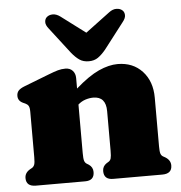

<svg xmlns="http://www.w3.org/2000/svg" viewBox="-52 -787 791 837"><g transform="rotate(-5 343.0 -368.5)"><path d="M287 -452V-406Q344.5 -456.5 389.2 -476.8Q434 -497 472 -497Q539 -497 580 -452.8Q621 -408.5 621 -337V-123.5Q621 -100.5 624.2 -91.5Q627.5 -82.5 635 -78.5L644 -73.5Q667 -59.5 667 -36.5Q667 0 624.5 0H409.5Q369 0 369 -37.5Q369 -58.5 387 -70.5L396 -76Q403.5 -80.5 406.2 -89.8Q409 -99 409 -123.5V-296.5Q409 -360.5 353.5 -360.5Q337 -360.5 319.2 -354.8Q301.5 -349 287 -336V-123.5Q287 -99 290 -89.8Q293 -80.5 300.5 -76L309.5 -70.5Q327 -58.5 327 -37.5Q327 0 287 0H71.5Q29 0 29 -36.5Q29 -60 52.5 -73.5L61.5 -78.5Q68.5 -83 71.8 -91.8Q75 -100.5 75 -123.5V-322.5Q75 -342 70.2 -349.2Q65.5 -356.5 56.5 -360.5L47.5 -364.5Q25 -374.5 25 -396.5Q25 -410.5 33 -419.5Q41 -428.5 60.5 -436L169 -478Q194.5 -488 210.5 -492.5Q226.5 -497 243.5 -497Q264 -497 275.5 -484.2Q287 -471.5 287 -452ZM423 -564Q405.5 -543 389 -531.5Q372.5 -520 348.5 -520Q324.5 -520 307.8 -531.5Q291 -543 274 -564L187 -677Q173.5 -693.5 174 -707Q174.5 -720.5 183 -728Q193 -737 209 -737.2Q225 -737.5 242 -725L348.5 -645L455.5 -725Q472 -737.5 488 -737.2Q504 -737 514 -728Q522.5 -720.5 523 -707Q523.5 -693.5 510 -677Z"/></g></svg>

Font: Fraunces 9pt S050 Black
Style: Regular
Weight: 900
Version: Version 1.000; ttfautohint (v1.8.3)